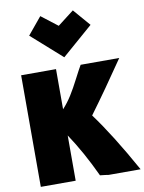

<svg xmlns="http://www.w3.org/2000/svg" viewBox="-111 -1129 916 1220"><g transform="rotate(-10 347.5 -519.5)"><path d="M695 15H489Q473 12 434 8Q359 -153 276 -277V15H51V-705H276V-446Q309 -482 335 -523.5Q361 -565 390.5 -622.5Q420 -680 435 -705H684Q561 -524 451 -375Q560 -228 695 15ZM236 -1054 341 -973 446 -1054 541 -944 341 -770 145 -944Z"/></g></svg>

Font: Repo
Style: ExtraBlack
Weight: 1000
Designer: Stefan Peev
Foundry: Context Ltd
Version: Version 001.000